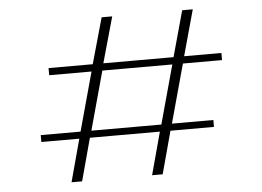

<svg xmlns="http://www.w3.org/2000/svg" viewBox="-50 -765 1135 831"><g transform="rotate(-5 517.5 -350.0)"><path d="M172 -470V-501H364L420 -700H466L410 -501H715L770 -700H816L761 -501H923V-470H753L683 -215H863V-185H674L624 0H578L628 -185H324L274 0H228L278 -185H113V-215H286L356 -470ZM403 -470 333 -215H637L707 -470Z"/></g></svg>

Font: Georama ExtraExtended ExtraLight
Style: Regular
Weight: 200
Width: 8
Designer: Jean-Baptiste Levee
Foundry: Production Type
Version: Version 1.000